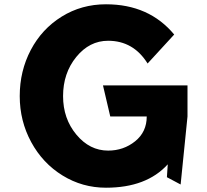

<svg xmlns="http://www.w3.org/2000/svg" viewBox="-20 -860 966 895"><path d="M762 -94Q663 15 474 15Q364 15 271.5 -42Q179 -99 125.5 -197.5Q72 -296 72 -412Q72 -529 123.5 -627Q175 -725 267.5 -782.5Q360 -840 474 -840Q675 -840 792 -699L668 -564Q602 -670 484 -670Q397 -670 335.5 -594.5Q274 -519 274 -412Q274 -307 336 -232.5Q398 -158 484 -158Q556 -158 610 -201.5Q664 -245 664 -317H494L460 -462H854V-317L822 0L758 -34Z"/></svg>

Font: Hussar
Style: BoldWeb
Weight: 700
Foundry: Cannot Into Space Fonts
Version: Version 2.00